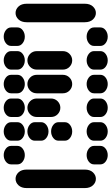

<svg xmlns="http://www.w3.org/2000/svg" viewBox="-44 -881 589 1013"><path d="M96.7 111.3H403.3Q430.7 111.3 446.3 96.7Q461.9 82 461.9 62.5Q461.9 43 446.3 28.3Q430.7 13.7 403.3 13.7H96.7Q69.3 13.7 53.7 28.3Q38.1 43 38.1 62.5Q38.1 82 53.7 96.7Q69.3 111.3 96.7 111.3ZM14.6 -13.7H47.9Q64.5 -13.7 75.7 -28.3Q86.9 -43 86.9 -62.5Q86.9 -82 75.7 -96.7Q64.5 -111.3 47.9 -111.3H14.6Q-2 -111.3 -13.2 -96.7Q-24.4 -82 -24.4 -62.5Q-24.4 -43 -13.2 -28.3Q-2 -13.7 14.6 -13.7ZM452.1 -13.7H485.4Q502 -13.7 513.2 -28.3Q524.4 -43 524.4 -62.5Q524.4 -82 513.2 -96.7Q502 -111.3 485.4 -111.3H452.1Q435.5 -111.3 424.3 -96.7Q413.1 -82 413.1 -62.5Q413.1 -43 424.3 -28.3Q435.5 -13.7 452.1 -13.7ZM14.6 -138.7H47.9Q64.5 -138.7 75.7 -153.3Q86.9 -168 86.9 -187.5Q86.9 -207 75.7 -221.7Q64.5 -236.3 47.9 -236.3H14.6Q-2 -236.3 -13.2 -221.7Q-24.4 -207 -24.4 -187.5Q-24.4 -168 -13.2 -153.3Q-2 -138.7 14.6 -138.7ZM139.6 -138.7H172.9Q189.5 -138.7 200.7 -153.3Q211.9 -168 211.9 -187.5Q211.9 -207 200.7 -221.7Q189.5 -236.3 172.9 -236.3H139.6Q123 -236.3 111.8 -221.7Q100.6 -207 100.6 -187.5Q100.6 -168 111.8 -153.3Q123 -138.7 139.6 -138.7ZM264.6 -138.7H297.9Q314.5 -138.7 325.7 -153.3Q336.9 -168 336.9 -187.5Q336.9 -207 325.7 -221.7Q314.5 -236.3 297.9 -236.3H264.6Q248 -236.3 236.8 -221.7Q225.6 -207 225.6 -187.5Q225.6 -168 236.8 -153.3Q248 -138.7 264.6 -138.7ZM452.1 -138.7H485.4Q502 -138.7 513.2 -153.3Q524.4 -168 524.4 -187.5Q524.4 -207 513.2 -221.7Q502 -236.3 485.4 -236.3H452.1Q435.5 -236.3 424.3 -221.7Q413.1 -207 413.1 -187.5Q413.1 -168 424.3 -153.3Q435.5 -138.7 452.1 -138.7ZM14.6 -263.7H47.9Q64.5 -263.7 75.7 -278.3Q86.9 -293 86.9 -312.5Q86.9 -332 75.7 -346.7Q64.5 -361.3 47.9 -361.3H14.6Q-2 -361.3 -13.2 -346.7Q-24.4 -332 -24.4 -312.5Q-24.4 -293 -13.2 -278.3Q-2 -263.7 14.6 -263.7ZM150.4 -263.7H224.6Q246.1 -263.7 260.3 -278.3Q274.4 -293 274.4 -312.5Q274.4 -332 260.3 -346.7Q246.1 -361.3 224.6 -361.3H150.4Q128.9 -361.3 114.7 -346.7Q100.6 -332 100.6 -312.5Q100.6 -293 114.7 -278.3Q128.9 -263.7 150.4 -263.7ZM452.1 -263.7H485.4Q502 -263.7 513.2 -278.3Q524.4 -293 524.4 -312.5Q524.4 -332 513.2 -346.7Q502 -361.3 485.4 -361.3H452.1Q435.5 -361.3 424.3 -346.7Q413.1 -332 413.1 -312.5Q413.1 -293 424.3 -278.3Q435.5 -263.7 452.1 -263.7ZM14.6 -388.7H47.9Q64.5 -388.7 75.7 -403.3Q86.9 -418 86.9 -437.5Q86.9 -457 75.7 -471.7Q64.5 -486.3 47.9 -486.3H14.6Q-2 -486.3 -13.2 -471.7Q-24.4 -457 -24.4 -437.5Q-24.4 -418 -13.2 -403.3Q-2 -388.7 14.6 -388.7ZM150.4 -388.7H287.1Q308.6 -388.7 322.8 -403.3Q336.9 -418 336.9 -437.5Q336.9 -457 322.8 -471.7Q308.6 -486.3 287.1 -486.3H150.4Q128.9 -486.3 114.7 -471.7Q100.6 -457 100.6 -437.5Q100.6 -418 114.7 -403.3Q128.9 -388.7 150.4 -388.7ZM452.1 -388.7H485.4Q502 -388.7 513.2 -403.3Q524.4 -418 524.4 -437.5Q524.4 -457 513.2 -471.7Q502 -486.3 485.4 -486.3H452.1Q435.5 -486.3 424.3 -471.7Q413.1 -457 413.1 -437.5Q413.1 -418 424.3 -403.3Q435.5 -388.7 452.1 -388.7ZM14.6 -513.7H47.9Q64.5 -513.7 75.7 -528.3Q86.9 -543 86.9 -562.5Q86.9 -582 75.7 -596.7Q64.5 -611.3 47.9 -611.3H14.6Q-2 -611.3 -13.2 -596.7Q-24.4 -582 -24.4 -562.5Q-24.4 -543 -13.2 -528.3Q-2 -513.7 14.6 -513.7ZM150.4 -513.7H287.1Q308.6 -513.7 322.8 -528.3Q336.9 -543 336.9 -562.5Q336.9 -582 322.8 -596.7Q308.6 -611.3 287.1 -611.3H150.4Q128.9 -611.3 114.7 -596.7Q100.6 -582 100.6 -562.5Q100.6 -543 114.7 -528.3Q128.9 -513.7 150.4 -513.7ZM452.1 -513.7H485.4Q502 -513.7 513.2 -528.3Q524.4 -543 524.4 -562.5Q524.4 -582 513.2 -596.7Q502 -611.3 485.4 -611.3H452.1Q435.5 -611.3 424.3 -596.7Q413.1 -582 413.1 -562.5Q413.1 -543 424.3 -528.3Q435.5 -513.7 452.1 -513.7ZM14.6 -638.7H47.9Q64.5 -638.7 75.7 -653.3Q86.9 -668 86.9 -687.5Q86.9 -707 75.7 -721.7Q64.5 -736.3 47.9 -736.3H14.6Q-2 -736.3 -13.2 -721.7Q-24.4 -707 -24.4 -687.5Q-24.4 -668 -13.2 -653.3Q-2 -638.7 14.6 -638.7ZM452.1 -638.7H485.4Q502 -638.7 513.2 -653.3Q524.4 -668 524.4 -687.5Q524.4 -707 513.2 -721.7Q502 -736.3 485.4 -736.3H452.1Q435.5 -736.3 424.3 -721.7Q413.1 -707 413.1 -687.5Q413.1 -668 424.3 -653.3Q435.5 -638.7 452.1 -638.7ZM96.7 -763.7H403.3Q430.7 -763.7 446.3 -778.3Q461.9 -793 461.9 -812.5Q461.9 -832 446.3 -846.7Q430.7 -861.3 403.3 -861.3H96.7Q69.3 -861.3 53.7 -846.7Q38.1 -832 38.1 -812.5Q38.1 -793 53.7 -778.3Q69.3 -763.7 96.7 -763.7Z"/></svg>

Font: Workbench
Style: Regular
Weight: 400
Designer: Jens Kutilek
Foundry: Jens Kutilek
Version: Version 2.001